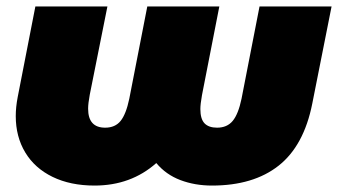

<svg xmlns="http://www.w3.org/2000/svg" viewBox="-20 -567 1051 597"><path d="M1011 -547 951 -245Q925 -114 846.5 -52Q768 10 639 10Q586 10 541 -7Q496 -24 466 -60Q387 10 274 10Q199 10 143.5 -17Q88 -44 58.5 -93Q29 -142 29 -206Q29 -234 35 -265L90 -547H314L259 -272Q254 -245 254 -229Q254 -170 307 -170Q338 -170 355 -191Q372 -212 382 -260L438 -547H662L608 -271Q603 -243 603 -228Q603 -197 616 -183.5Q629 -170 655 -170Q686 -170 703.5 -191Q721 -212 731 -260L787 -547Z"/></svg>

Font: Montserrat Alternates Black
Style: Italic
Weight: 900
Italic angle: -11.3°
Designer: Julieta Ulanovsky
Foundry: Julieta Ulanovsky
Version: Version 7.200